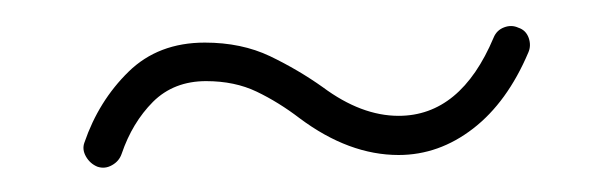

<svg xmlns="http://www.w3.org/2000/svg" viewBox="-20 -679 470 151"><path d="M56.6 -547.9Q50.8 -550.3 47.6 -555.9Q44.4 -561.5 46.4 -566.9Q57.6 -599.6 81.1 -622.6Q104.5 -645.5 141.1 -645.5Q169.9 -645.5 192.4 -634.8Q214.8 -624 233.9 -610.4Q264.2 -587.9 293.5 -587.9Q342.3 -587.9 368.2 -649.4Q370.6 -655.3 376.5 -657.5Q382.3 -659.7 387.7 -657.2Q393.6 -655.3 395.8 -649.2Q397.9 -643.1 395.5 -637.7Q378.9 -598.6 352.1 -577.9Q325.2 -557.1 293.5 -557.1Q254.4 -557.1 215.8 -585.9Q199.2 -598.6 181.9 -606.9Q164.6 -615.2 142.1 -615.2Q116.7 -615.2 100.3 -598.9Q84 -582.5 75.7 -558.1Q73.7 -552.2 68.1 -549.1Q62.5 -545.9 56.6 -547.9Z"/></svg>

Font: Mikhak ExtraLight
Style: Regular
Weight: 200
Designer: Amin Abedi
Version: Version 3.3